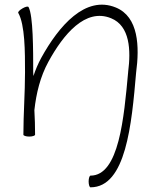

<svg xmlns="http://www.w3.org/2000/svg" viewBox="-20 -576 649 821"><path d="M58 -521C87 -470 87 -354 87 -267C87 -178 80 -89 80 0C80 4 91 8 105 8C119 8 130 4 130 0C130 -35 129 -70 127 -105C135 -177 152 -248 187 -312C251 -429 345 -543 455 -498C536 -465 540 -361 528 -269V-268C510 -72 489 175 367 175C363 175 359 186 359 200C359 214 363 225 367 225C519 225 543 -45 562 -265C577 -377 573 -504 475 -544C345 -597 232 -466 156 -328C143 -304 132 -278 123 -251C123 -256 122 -261 122 -267C122 -362 122 -510 102 -546C99 -550 88 -547 76 -540C64 -533 56 -525 58 -521Z"/></svg>

Font: Nupuram Thin
Style: Regular
Weight: 100
Designer: Santhosh Thottingal (santhosh.thottingal@gmail.com)
Foundry: SMC
Version: Version 1.000